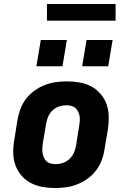

<svg xmlns="http://www.w3.org/2000/svg" viewBox="-20 -937 640 965"><path d="M258 8Q225 8 193.5 2.5Q162 -3 134.5 -17.5Q107 -32 87 -55.5Q67 -79 57 -108Q47 -137 46.5 -169.5Q46 -202 52 -235L68 -335Q73 -363 83 -390Q93 -417 111 -440.5Q129 -464 153.5 -481.5Q178 -499 205 -509.5Q232 -520 260 -524Q288 -528 316 -528Q348 -528 380 -522.5Q412 -517 439 -502.5Q466 -488 486 -464.5Q506 -441 516 -412Q526 -383 526.5 -350.5Q527 -318 522 -285L505 -185Q501 -157 490.5 -130Q480 -103 462 -79.5Q444 -56 419.5 -38.5Q395 -21 368 -10.5Q341 0 313 4Q285 8 258 8ZM260 -112Q278 -112 296 -118Q314 -124 328.5 -137.5Q343 -151 351 -168.5Q359 -186 362 -204L378 -304Q380 -317 381 -329.5Q382 -342 380 -353.5Q378 -365 372.5 -376Q367 -387 358.5 -394.5Q350 -402 338 -405Q326 -408 314 -408Q296 -408 277.5 -402Q259 -396 244.5 -382.5Q230 -369 222.5 -351.5Q215 -334 212 -316L195 -216Q193 -203 192.5 -190.5Q192 -178 194 -166.5Q196 -155 201 -144Q206 -133 214.5 -125.5Q223 -118 235 -115Q247 -112 260 -112ZM393 -604 415 -736H546L524 -604ZM163 -604 185 -736H316L294 -604ZM216 -833V-917H561V-833Z"/></svg>

Font: Iosevka SS04 Heavy Extended
Style: Italic
Weight: 900
Width: 7
Italic angle: -9°
Monospace: yes
Designer: Belleve Invis
Foundry: Belleve Invis
Version: Version 19.0.0; ttfautohint (v1.8.4)